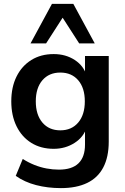

<svg xmlns="http://www.w3.org/2000/svg" viewBox="-20 -777 644 987"><path d="M293 190Q225 190 165.5 174.5Q106 159 61 127L97 40Q125 58 156 70.5Q187 83 219 89Q251 95 283 95Q350 95 383.5 62.5Q417 30 417 -34V-124H426Q411 -73 363.5 -42.5Q316 -12 256 -12Q190 -12 141 -42.5Q92 -73 65 -128Q38 -183 38 -256Q38 -329 65 -383.5Q92 -438 141 -468.5Q190 -499 256 -499Q318 -499 364.5 -468.5Q411 -438 425 -388H417V-489H539V-49Q539 30 511 83.5Q483 137 428 163.5Q373 190 293 190ZM290 -107Q348 -107 382 -147Q416 -187 416 -256Q416 -325 382 -364.5Q348 -404 290 -404Q232 -404 198 -364.5Q164 -325 164 -256Q164 -187 198 -147Q232 -107 290 -107ZM137 -554 247 -757H357L467 -554H387L302 -686L217 -554Z"/></svg>

Font: NunitoSans3
Style: Bold
Weight: 700
Designer: Vernon Adams
Foundry: Vernon Adams
Version: Version 3.101;gftools[0.9.27]